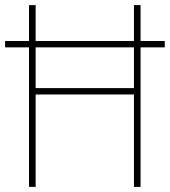

<svg xmlns="http://www.w3.org/2000/svg" viewBox="-20 -734 667 754"><path d="M94 0V-548H0V-573H94V-714H120V-573H506V-714H532V-573H627V-548H532V0H506V-363H120V0ZM120 -388H506V-548H120Z"/></svg>

Font: Noto Sans Myanmar UI SemiCondensed Thin
Style: Regular
Weight: 100
Width: 4
Designer: Monotype Design Team
Foundry: Monotype Imaging Inc.
Version: Version 2.103; ttfautohint (v1.8.4.7-5d5b)